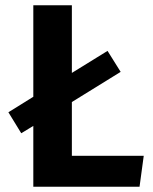

<svg xmlns="http://www.w3.org/2000/svg" viewBox="-20 -712 583 732"><path d="M254 -118H528L512 0H107V-232L61 -204L12 -284L107 -343V-692H254V-434L390 -518L440 -438L254 -323Z"/></svg>

Font: Fira Sans SemiBold
Style: Regular
Weight: 600
Designer: bBox Type GmbH & Carrois Corporate GbR & Edenspiekermann AG
Foundry: bBox Type GmbH & Carrois Corporate GbR & Edenspiekermann AG
Version: Version 4.301;PS 004.301;hotconv 1.0.88;makeotf.lib2.5.64775